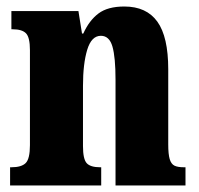

<svg xmlns="http://www.w3.org/2000/svg" viewBox="-20 -570 610 590"><path d="M11 -56H15Q46 -56 59 -69Q72 -82 72 -124V-416Q72 -455 60 -467.5Q48 -480 19 -480H15V-536H221L232 -467H236Q254 -507 282.5 -528.5Q311 -550 362 -550Q430 -550 463.5 -503.5Q497 -457 497 -357V-126Q497 -96 501.5 -81Q506 -66 516 -61Q526 -56 546 -56H550V0H335V-325Q335 -394 325.5 -427Q316 -460 290 -460Q261 -460 248 -417Q235 -374 235 -306V-121Q235 -81 246.5 -68.5Q258 -56 288 -56H291V0H11Z"/></svg>

Font: Noto Serif CondBlack
Style: Regular
Weight: 900
Width: 3
Designer: Monotype Design Team
Foundry: Monotype Imaging Inc.
Version: Version 1.001